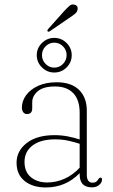

<svg xmlns="http://www.w3.org/2000/svg" viewBox="-20 -816 496 846"><path d="M53 -99Q53 -151 97.8 -185.8Q142.5 -220.5 220 -220.5Q250.5 -220.5 278.8 -215Q307 -209.5 331 -201.5V-319Q331 -376 302.8 -405.5Q274.5 -435 222.5 -435Q171 -435 146.5 -414Q122 -393 122 -365.5V-338.5Q122 -313.5 98.5 -313.5Q88.5 -313.5 82.5 -321.5Q76.5 -329.5 76.5 -342Q76.5 -371 95 -396.5Q113.5 -422 148 -437.8Q182.5 -453.5 229.5 -453.5Q294.5 -453.5 328.5 -419.8Q362.5 -386 362.5 -329V-46.5Q362.5 -11 388 -11Q398.5 -11 404.2 -15.5Q410 -20 413 -26Q418.5 -33.5 422.5 -33.5Q429.5 -33.5 429.5 -24.5Q429.5 -12 417.2 -1.2Q405 9.5 384.5 9.5Q331 9.5 331 -47.5V-53Q269.5 10 182 10Q124 10 88.5 -18.5Q53 -47 53 -99ZM88 -102.5Q88 -58.5 116.2 -35.2Q144.5 -12 188 -12Q227.5 -12 264.5 -28.5Q301.5 -45 331 -77V-182.5Q307 -190.5 280.2 -196.2Q253.5 -202 223 -202Q159.5 -202 123.8 -175.2Q88 -148.5 88 -102.5ZM263.5 -768Q277.5 -783 286.8 -790.8Q296 -798.5 307 -795.5Q325.5 -791.5 321.5 -773Q320 -763.5 311.5 -756.2Q303 -749 291 -741L199 -678Q194 -674.5 190 -678Q186.5 -682 192.5 -688.5ZM219 -496.5Q187.5 -496.5 164.8 -519Q142 -541.5 142 -573Q142 -604 164.8 -626.5Q187.5 -649 219 -649Q251 -649 273.5 -626.5Q296 -604 296 -573Q296 -541.5 273.5 -519Q251 -496.5 219 -496.5ZM219 -628Q197 -628 181 -612Q165 -596 165 -573Q165 -550.5 181 -534.2Q197 -518 219 -518Q241.5 -518 257.5 -534.2Q273.5 -550.5 273.5 -573Q273.5 -596 257.5 -612Q241.5 -628 219 -628Z"/></svg>

Font: Fraunces 72pt Soft Thin
Style: Regular
Weight: 100
Version: Version 1.000;[b76b70a41]